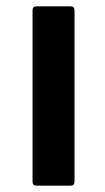

<svg xmlns="http://www.w3.org/2000/svg" viewBox="-20 -588 331 608"><path d="M96 0Q83 0 83 -13V-555Q83 -568 96 -568H203Q216 -568 216 -555V-13Q216 0 203 0Z"/></svg>

Font: LINE Seed Sans TH App
Style: Bold
Weight: 700
Designer: Dalton Maag Ltd | Thai characters by Cadson Demak Co.,Ltd.
Foundry: Dalton Maag Ltd
Version: Version 1.003